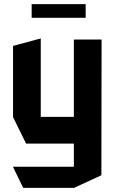

<svg xmlns="http://www.w3.org/2000/svg" viewBox="-20 -705 554 928"><path d="M92 203 43 102V101H337V-11H106L43 -139V-483L176 -519H177V-140H337V-514H471L470 142L338 203ZM133 -619V-685H394V-619Z"/></svg>

Font: Foldit Thin SemiBold
Style: Regular
Weight: 600
Version: Version 1.003